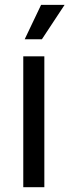

<svg xmlns="http://www.w3.org/2000/svg" viewBox="-20 -781 290 801"><path d="M77.1 0V-545.9H165V0ZM83 -617.2 151.4 -760.7H249.5L154.8 -617.2Z"/></svg>

Font: Inter
Style: Regular
Weight: 400
Designer: Rasmus Andersson
Foundry: rsms
Version: Version 4.001;git-9221beed3